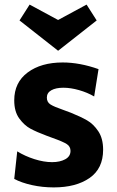

<svg xmlns="http://www.w3.org/2000/svg" viewBox="-20 -801 509 836"><path d="M42 -22 55 -142Q89 -121 130 -108Q171 -95 207 -95Q241 -95 264 -107.5Q287 -120 287 -144Q287 -163 271 -173.5Q255 -184 210 -200L183 -210Q140 -226 113 -240.5Q86 -255 64 -285Q42 -315 42 -364Q42 -442 100.5 -485.5Q159 -529 253 -529Q327 -529 409 -500L390 -381Q361 -398 324.5 -408.5Q288 -419 256 -419Q223 -419 203.5 -408Q184 -397 184 -376Q184 -356 200 -346Q216 -336 254 -323Q284 -312 289 -310Q331 -293 359 -277Q387 -261 408 -229.5Q429 -198 429 -149Q429 -67 370 -26Q311 15 214 15Q165 15 119.5 5Q74 -5 42 -22ZM65 -712 109 -781 233 -714 357 -781 401 -712 233 -580Z"/></svg>

Font: Secular One
Style: Regular
Weight: 400
Designer: Michal Sahar
Foundry: Hagilda
Version: Version 1.000